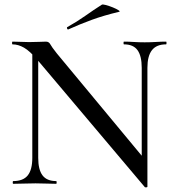

<svg xmlns="http://www.w3.org/2000/svg" viewBox="-20 -808 770 844"><path d="M122 -114V-602L148 -600V-114Q148 -62 167 -37Q186 -12 227 -12Q229 -12 229 -6Q229 0 227 0Q206 0 184.5 -1Q163 -2 136 -2Q110 -2 85 -1Q60 0 38 0Q36 0 36 -6Q36 -12 38 -12Q82 -12 102 -37Q122 -62 122 -114ZM628 13Q628 15 623.5 15.5Q619 16 617 15L146 -543Q111 -584 85.5 -598.5Q60 -613 35 -613Q33 -613 33 -619Q33 -625 35 -625Q54 -625 73 -624Q92 -623 108 -623Q132 -623 152 -624Q172 -625 182 -625Q195 -625 201 -613.5Q207 -602 230 -573L620 -103ZM628 -510V13L603 -18V-510Q603 -562 584.5 -587.5Q566 -613 525 -613Q523 -613 523 -619Q523 -625 525 -625Q546 -625 568 -623.5Q590 -622 616 -622Q641 -622 665 -623.5Q689 -625 710 -625Q712 -625 712 -619Q712 -613 710 -613Q668 -613 648 -587.5Q628 -562 628 -510ZM281 -679Q277 -677 275 -682.5Q273 -688 276 -689Q319 -713 355 -738.5Q391 -764 427 -787Q430 -790 445 -786Q460 -782 476 -775.5Q492 -769 501 -763Q510 -757 503 -756Q436 -740 384 -721Q332 -702 281 -679Z"/></svg>

Font: Cormorant Garamond Light Medium
Style: Regular
Weight: 500
Version: Version 4.001